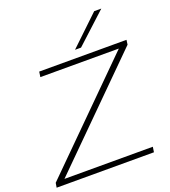

<svg xmlns="http://www.w3.org/2000/svg" viewBox="-176 -1049 1034 1168"><g transform="rotate(-20 341.5 -465.5)"><path d="M-12 0 -7 -30 633 -666H125L130 -700H695L691 -670L51 -34H623L618 0ZM380 -750 570 -931H616L419 -750Z"/></g></svg>

Font: Georama Extended ExtraLight
Style: Italic
Weight: 200
Width: 7
Italic angle: -9°
Designer: Jean-Baptiste Levee
Foundry: Production Type
Version: Version 1.000